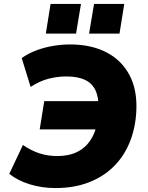

<svg xmlns="http://www.w3.org/2000/svg" viewBox="-20 -941 747 972"><path d="M261 11Q192 11 130.5 -8Q69 -27 27 -61L96 -207Q138 -178 180.5 -164.5Q223 -151 270 -151Q329 -151 371 -172Q413 -193 438.5 -232Q464 -271 473 -324L502 -286H181L204 -429H513L479 -394Q480 -448 463.5 -483.5Q447 -519 410.5 -536.5Q374 -554 315 -554Q271 -554 226 -542.5Q181 -531 135 -501L90 -647Q124 -671 164 -686Q204 -701 248 -708.5Q292 -716 335 -716Q441 -716 518 -676.5Q595 -637 635.5 -561Q676 -485 670 -375Q665 -289 635.5 -218Q606 -147 553.5 -96Q501 -45 427.5 -17Q354 11 261 11ZM431 -771 456 -921H609L585 -771ZM212 -771 236 -921H390L365 -771Z"/></svg>

Font: Nunito Sans 10pt Black
Style: Italic
Weight: 900
Italic angle: -9°
Designer: Vernon Adams
Foundry: Vernon Adams
Version: Version 3.101;gftools[0.9.27]